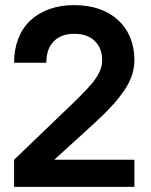

<svg xmlns="http://www.w3.org/2000/svg" viewBox="-20 -730 590 750"><path d="M35 -106 261 -323Q294 -355 317 -379Q340 -403 353.5 -423Q367 -443 373 -460Q379 -477 379 -495Q379 -542 350 -570Q321 -598 270 -598Q219 -598 190 -568.5Q161 -539 161 -485H35Q35 -536 51 -578Q67 -620 97.5 -649Q128 -678 171.5 -694Q215 -710 270 -710Q325 -710 368.5 -694.5Q412 -679 442.5 -650.5Q473 -622 489 -582.5Q505 -543 505 -495Q505 -436 467 -379Q429 -322 349 -249L192 -106H505V0H35Z"/></svg>

Font: PT Root UI Bold
Style: Regular
Weight: 700
Designer: Vitaly Kuzmin
Foundry: ParaType Ltd.
Version: Version 2.000G